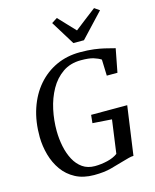

<svg xmlns="http://www.w3.org/2000/svg" viewBox="-143 -1089 961 1192"><g transform="rotate(-15 338.0 -493.0)"><path d="M312 8Q242.5 8 192.2 -18.8Q142 -45.5 110 -90.5Q78 -135.5 62.2 -191.5Q46.5 -247.5 45.5 -306Q44.5 -406.5 72 -488.5Q99.5 -570.5 150.2 -629.2Q201 -688 270.2 -719.8Q339.5 -751.5 422 -751.5Q474.5 -751.5 512 -746.5Q549.5 -741.5 576 -735.2Q602.5 -729 621 -724Q627 -722.5 632.5 -721Q638 -719.5 644 -718.5L615 -568H546.5L543 -672Q524 -684.5 495.8 -693.2Q467.5 -702 416 -702Q347.5 -702 298.2 -668Q249 -634 217.5 -577.8Q186 -521.5 171.2 -453.2Q156.5 -385 157 -316Q157.5 -264.5 167.5 -216.2Q177.5 -168 198.2 -129Q219 -90 251.8 -67.2Q284.5 -44.5 330.5 -44.5Q370.5 -44.5 411.5 -54.2Q452.5 -64 478 -83.5L507.5 -297.5L384 -306L389.5 -358H621.5L577.5 -44Q563 -44 545 -39Q527 -34 505.5 -28Q468 -17 422.5 -4.5Q377 8 312 8ZM398.5 -817 303.5 -971 339.5 -994Q365 -967 390.2 -940.2Q415.5 -913.5 440.5 -887Q474.5 -913.5 509 -940.2Q543.5 -967 578.5 -993.5L611 -971L466.5 -817Z"/></g></svg>

Font: Merriweather 28pt
Style: Italic
Weight: 400
Italic angle: -7.8°
Version: Version 2.101